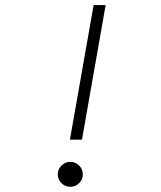

<svg xmlns="http://www.w3.org/2000/svg" viewBox="-20 -718 626 748"><path d="M252.4 -173.8 344.7 -698.2H391.6L299.3 -173.8ZM253.9 9.8Q233.9 9.8 219.5 -4.4Q205.1 -18.6 205.1 -38.6Q205.1 -58.6 219.5 -73Q233.9 -87.4 253.9 -87.4Q273.9 -87.4 288.3 -73Q302.7 -58.6 302.7 -38.6Q302.7 -18.6 288.3 -4.4Q273.9 9.8 253.9 9.8Z"/></svg>

Font: CaskaydiaCove NFP ExtraLight
Style: Italic
Weight: 200
Italic angle: -10°
Designer: Aaron Bell
Foundry: Saja Typeworks
Version: Version 2111.001; VTT 6.35;Nerd Fonts 3.1.1